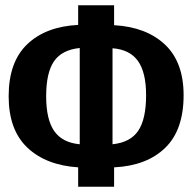

<svg xmlns="http://www.w3.org/2000/svg" viewBox="-20 -712 734 732"><path d="M415 -74V0H278V-74Q155 -82 84 -149.5Q13 -217 13 -345Q13 -476 84 -543.5Q155 -611 278 -617V-692H415V-616Q538 -609 609 -542Q680 -475 680 -349Q680 -216 609.5 -148Q539 -80 415 -74ZM284 -162V-529Q216 -522 186 -478.5Q156 -435 156 -345Q156 -256 187 -212Q218 -168 284 -162ZM537 -349Q537 -436 506 -479.5Q475 -523 409 -528V-162Q477 -169 507 -213.5Q537 -258 537 -349Z"/></svg>

Font: Fira Sans Extra Condensed SemiBold
Style: Regular
Weight: 600
Width: 1
Designer: Carrois Corporate & Edenspiekermann AG
Foundry: Carrois Corporate GbR & Edenspiekermann AG
Version: Version 4.203